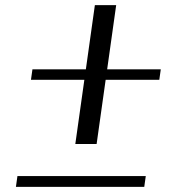

<svg xmlns="http://www.w3.org/2000/svg" viewBox="-20 -728 665 748"><path d="M547.9 -42 542 0H42L47.9 -42ZM432.6 -708 397.5 -458H606.4L600.6 -417H391.6L356.4 -167H273.4L308.6 -417H100.6L106.4 -458H314.5L349.6 -708Z"/></svg>

Font: okolaks
Style: RegularItalic
Weight: 500
Italic angle: -8°
Version: Version 000.6.0